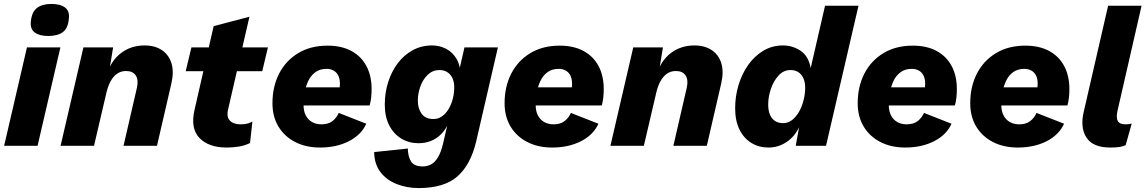

<svg xmlns="http://www.w3.org/2000/svg" viewBox="-20 -741 5823 976"><path d="M287 -500 171 0H1L117 -500ZM225 -558Q181 -558 156.5 -576Q132 -594 137 -634Q142 -681 168.5 -701Q195 -721 241 -721Q287 -721 311 -702.5Q335 -684 330 -646Q326 -597 299 -577.5Q272 -558 225 -558Z M288 0 404 -500H555L529 -341L521 -355Q542 -430 593.5 -470Q645 -510 715 -510Q767 -510 802.5 -486.5Q838 -463 851.5 -420Q865 -377 851 -316L778 0H608L676 -295Q685 -335 670 -357.5Q655 -380 621 -380Q595 -380 575.5 -366.5Q556 -353 542.5 -328.5Q529 -304 521 -270L458 0Z M1132 9Q1041 9 994 -39.5Q947 -88 969 -183L1066 -608L1248 -656L1140 -187Q1130 -148 1148 -128.5Q1166 -109 1203 -109Q1225 -109 1238.5 -113Q1252 -117 1263 -123L1251 -14Q1225 -1 1194.5 4Q1164 9 1132 9ZM924 -379 953 -500H1342L1313 -379Z M1607 9Q1535 9 1480.5 -19Q1426 -47 1395.5 -97.5Q1365 -148 1365 -216Q1365 -301 1399 -367Q1433 -433 1496 -471Q1559 -509 1645 -509Q1716 -509 1766 -482Q1816 -455 1842.5 -405.5Q1869 -356 1869 -288Q1869 -264 1866.5 -243Q1864 -222 1859 -205H1475L1476 -297H1748L1702 -271Q1705 -283 1706.5 -293.5Q1708 -304 1708 -315Q1708 -340 1699.5 -357Q1691 -374 1675.5 -382.5Q1660 -391 1640 -391Q1606 -391 1583 -374Q1560 -357 1547 -329.5Q1534 -302 1528.5 -269.5Q1523 -237 1523 -207Q1523 -176 1534.5 -154Q1546 -132 1566.5 -120.5Q1587 -109 1614 -109Q1649 -109 1670 -125.5Q1691 -142 1702 -167L1842 -112Q1816 -55 1753 -23Q1690 9 1607 9Z M2108 215Q2049 215 1997.5 195Q1946 175 1914.5 134.5Q1883 94 1882 32L2053 14Q2054 56 2070 80.5Q2086 105 2129 105Q2153 105 2172.5 94Q2192 83 2207 57.5Q2222 32 2232 -10L2269 -170H2277Q2261 -94 2216.5 -53.5Q2172 -13 2107 -13Q2059 -13 2020 -36.5Q1981 -60 1958.5 -104Q1936 -148 1936 -209Q1936 -269 1953 -323Q1970 -377 2001.5 -419Q2033 -461 2077.5 -485.5Q2122 -510 2177 -510Q2214 -510 2247.5 -493Q2281 -476 2301.5 -440.5Q2322 -405 2321 -350L2301 -325L2341 -500H2511L2401 -24Q2373 96 2305.5 155.5Q2238 215 2108 215ZM2183 -136Q2215 -136 2239 -159.5Q2263 -183 2276 -220Q2289 -257 2289 -297Q2289 -324 2280 -343.5Q2271 -363 2254 -374Q2237 -385 2214 -385Q2180 -385 2155 -361.5Q2130 -338 2117 -302Q2104 -266 2104 -229Q2104 -189 2123.5 -162.5Q2143 -136 2183 -136Z M2787 9Q2715 9 2660.5 -19Q2606 -47 2575.5 -97.5Q2545 -148 2545 -216Q2545 -301 2579 -367Q2613 -433 2676 -471Q2739 -509 2825 -509Q2896 -509 2946 -482Q2996 -455 3022.5 -405.5Q3049 -356 3049 -288Q3049 -264 3046.5 -243Q3044 -222 3039 -205H2655L2656 -297H2928L2882 -271Q2885 -283 2886.5 -293.5Q2888 -304 2888 -315Q2888 -340 2879.5 -357Q2871 -374 2855.5 -382.5Q2840 -391 2820 -391Q2786 -391 2763 -374Q2740 -357 2727 -329.5Q2714 -302 2708.5 -269.5Q2703 -237 2703 -207Q2703 -176 2714.5 -154Q2726 -132 2746.5 -120.5Q2767 -109 2794 -109Q2829 -109 2850 -125.5Q2871 -142 2882 -167L3022 -112Q2996 -55 2933 -23Q2870 9 2787 9Z M3083 0 3199 -500H3350L3324 -341L3316 -355Q3337 -430 3388.5 -470Q3440 -510 3510 -510Q3562 -510 3597.5 -486.5Q3633 -463 3646.5 -420Q3660 -377 3646 -316L3573 0H3403L3471 -295Q3480 -335 3465 -357.5Q3450 -380 3416 -380Q3390 -380 3370.5 -366.5Q3351 -353 3337.5 -328.5Q3324 -304 3316 -270L3253 0Z M3886 9Q3838 9 3799.5 -14.5Q3761 -38 3739 -82.5Q3717 -127 3717 -191Q3717 -251 3734 -308Q3751 -365 3783 -410.5Q3815 -456 3860 -483Q3905 -510 3960 -510Q4009 -510 4049.5 -483Q4090 -456 4101 -395L4174 -712H4344L4179 0H4025L4042 -94Q4019 -46 3977.5 -18.5Q3936 9 3886 9ZM3961 -115Q3986 -115 4006.5 -131Q4027 -147 4042 -173.5Q4057 -200 4065 -232Q4073 -264 4073 -295Q4073 -323 4064 -343Q4055 -363 4038.5 -374Q4022 -385 3999 -385Q3963 -385 3937.5 -357Q3912 -329 3898.5 -288.5Q3885 -248 3885 -210Q3885 -180 3893.5 -159Q3902 -138 3919 -126.5Q3936 -115 3961 -115Z M4582 9Q4510 9 4455.5 -19Q4401 -47 4370.5 -97.5Q4340 -148 4340 -216Q4340 -301 4374 -367Q4408 -433 4471 -471Q4534 -509 4620 -509Q4691 -509 4741 -482Q4791 -455 4817.5 -405.5Q4844 -356 4844 -288Q4844 -264 4841.5 -243Q4839 -222 4834 -205H4450L4451 -297H4723L4677 -271Q4680 -283 4681.5 -293.5Q4683 -304 4683 -315Q4683 -340 4674.5 -357Q4666 -374 4650.5 -382.5Q4635 -391 4615 -391Q4581 -391 4558 -374Q4535 -357 4522 -329.5Q4509 -302 4503.5 -269.5Q4498 -237 4498 -207Q4498 -176 4509.5 -154Q4521 -132 4541.5 -120.5Q4562 -109 4589 -109Q4624 -109 4645 -125.5Q4666 -142 4677 -167L4817 -112Q4791 -55 4728 -23Q4665 9 4582 9Z M5154 9Q5082 9 5027.5 -19Q4973 -47 4942.5 -97.5Q4912 -148 4912 -216Q4912 -301 4946 -367Q4980 -433 5043 -471Q5106 -509 5192 -509Q5263 -509 5313 -482Q5363 -455 5389.5 -405.5Q5416 -356 5416 -288Q5416 -264 5413.5 -243Q5411 -222 5406 -205H5022L5023 -297H5295L5249 -271Q5252 -283 5253.5 -293.5Q5255 -304 5255 -315Q5255 -340 5246.5 -357Q5238 -374 5222.5 -382.5Q5207 -391 5187 -391Q5153 -391 5130 -374Q5107 -357 5094 -329.5Q5081 -302 5075.5 -269.5Q5070 -237 5070 -207Q5070 -176 5081.5 -154Q5093 -132 5113.5 -120.5Q5134 -109 5161 -109Q5196 -109 5217 -125.5Q5238 -142 5249 -167L5389 -112Q5363 -55 5300 -23Q5237 9 5154 9Z M5624 9Q5536 9 5503 -41.5Q5470 -92 5489 -173L5613 -712H5783L5660 -175Q5653 -141 5662.5 -125Q5672 -109 5701 -109Q5722 -109 5733 -113L5702 -3Q5687 4 5668.5 6.5Q5650 9 5624 9Z"/></svg>

Font: Kantumruy Pro
Style: Bold Italic
Weight: 700
Italic angle: -13°
Version: Version 1.002